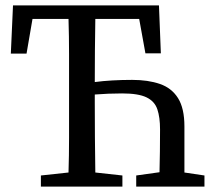

<svg xmlns="http://www.w3.org/2000/svg" viewBox="-20 -689 795 709"><path d="M20 -491 28 -669H567L574 -492H517L494 -619H332Q331 -561 330.5 -503Q330 -445 330 -386Q360 -390 395 -392Q430 -394 468 -394Q527 -394 570.5 -379Q614 -364 637.5 -326.5Q661 -289 661 -222V-52L735 -41V0H483V-41L569 -53Q570 -91 570.5 -130.5Q571 -170 571 -211Q571 -256 561 -285.5Q551 -315 521 -329.5Q491 -344 431 -344Q406 -344 380.5 -343Q355 -342 330 -340V-310Q330 -246 330.5 -181.5Q331 -117 332 -52L432 -41V0H131V-41L233 -52Q235 -115 235 -180Q235 -245 235 -310V-359Q235 -424 235 -489Q235 -554 233 -619H100L78 -491Z"/></svg>

Font: Source Serif Pro
Style: Regular
Weight: 400
Designer: Frank Grießhammer
Foundry: Adobe Systems Incorporated
Version: Version 3.001;hotconv 1.0.111;makeotfexe 2.5.65597